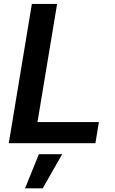

<svg xmlns="http://www.w3.org/2000/svg" viewBox="-20 -748 603 1003"><path d="M25.9 0 146.5 -727.5H278.3L175.8 -110.4H496.6L478.5 0ZM110.8 235.8 183.1 57.6H304.7L203.1 235.8Z"/></svg>

Font: Inter Semi Bold
Style: Italic
Weight: 600
Italic angle: -9.39999°
Designer: Rasmus Andersson
Foundry: rsms
Version: Version 4.000;git-3c8e0fc